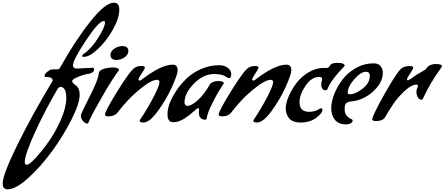

<svg xmlns="http://www.w3.org/2000/svg" viewBox="-223 -872 3321 1434"><path d="M354 -360 469 -366Q480 -365 480 -355V-354Q480 -331 444 -321Q424 -321 388 -308.5Q352 -296 342 -290Q316 -277 316 -265Q316 -253 344 -234Q354 -228 363 -210Q372 -192 372 -164Q372 -100 311.5 20Q251 140 167.5 255Q84 370 -10.5 456Q-105 542 -165 542Q-182 542 -191 534Q-200 526 -201.5 518Q-203 510 -203 496Q-203 436 -99 221.5Q5 7 168 -265Q170 -269 170 -273Q170 -297 119 -297Q110 -297 110 -307Q110 -324 146 -347Q156 -354 180 -354H196Q218 -354 223 -362Q336 -565 449.5 -708.5Q563 -852 627 -852Q668 -852 668 -801Q668 -736 620 -650.5Q572 -565 508.5 -506Q445 -447 402 -447Q391 -447 391 -453Q391 -462 404 -471Q459 -508 510 -589Q561 -670 561 -704Q561 -715 553 -715Q515 -715 418.5 -569.5Q322 -424 322 -383Q322 -360 354 -360ZM228 -223Q217 -223 206 -206Q108 -38 35 123.5Q-38 285 -38 338V339Q-38 359 -23 359Q-5 359 43 307.5Q91 256 142 183.5Q193 111 232.5 20Q272 -71 272 -138Q272 -223 228 -223Z M429 51Q415 51 398 33.5Q381 16 381 -9Q381 -23 446.5 -150.5Q512 -278 514 -323Q514 -337 532 -349Q564 -368 627 -368Q639 -368 652.5 -363.5Q666 -359 666 -351Q666 -347 663 -344Q625 -296 552 -171Q479 -46 442 32Q437 51 429 51ZM648 -424Q604 -424 602 -459V-460Q602 -490 631.5 -509Q661 -528 690 -528Q734 -528 736 -493Q736 -463 707 -443.5Q678 -424 648 -424Z M848 43Q820 43 820 30L822 24Q882 -66 925 -149.5Q968 -233 968 -258Q968 -266 964 -270.5Q960 -275 952 -276Q913 -276 847.5 -226Q782 -176 732.5 -123Q683 -70 659 -36.5Q635 -3 587 -3Q561 -3 561 -16Q561 -42 659 -199.5Q757 -357 789 -369Q806 -379 832.5 -379Q859 -379 859 -368.5Q859 -358 835 -323Q811 -288 811 -278Q813 -270 819.5 -270Q826 -270 831 -274Q979 -389 1067 -389Q1104 -389 1104 -346Q1104 -318 1062.5 -225Q1021 -132 957.5 -44.5Q894 43 848 43Z M1262 -35 1264 -56Q1264 -64 1258 -64Q1249 -64 1221.5 -38Q1194 -12 1152.5 14.5Q1111 41 1069.5 41Q1028 41 1028 -20Q1028 -96 1094 -195Q1128 -245 1172.5 -287.5Q1217 -330 1281 -357.5Q1345 -385 1415 -385Q1452 -385 1478 -365.5Q1504 -346 1504 -317.5Q1504 -289 1487 -289Q1478 -289 1463 -300Q1435 -319 1375 -319Q1296 -319 1225.5 -247.5Q1155 -176 1155 -106Q1155 -97 1160.5 -89Q1166 -81 1176 -81Q1206 -81 1253 -122.5Q1300 -164 1345 -242Q1348 -251 1367 -259Q1386 -267 1412 -267Q1449 -264 1449 -251Q1449 -250 1441.5 -238.5Q1434 -227 1415 -197Q1396 -167 1361.5 -98.5Q1327 -30 1321 10Q1320 22 1311 22Q1262 22 1262 -35Z M1697 43Q1669 43 1669 30L1671 24Q1731 -66 1774 -149.5Q1817 -233 1817 -258Q1817 -266 1813 -270.5Q1809 -275 1801 -276Q1762 -276 1696.5 -226Q1631 -176 1581.5 -123Q1532 -70 1508 -36.5Q1484 -3 1436 -3Q1410 -3 1410 -16Q1410 -42 1508 -199.5Q1606 -357 1638 -369Q1655 -379 1681.5 -379Q1708 -379 1708 -368.5Q1708 -358 1684 -323Q1660 -288 1660 -278Q1662 -270 1668.5 -270Q1675 -270 1680 -274Q1828 -389 1916 -389Q1953 -389 1953 -346Q1953 -318 1911.5 -225Q1870 -132 1806.5 -44.5Q1743 43 1697 43Z M2197 -365 2214 -364Q2231 -364 2241 -381Q2249 -403 2300 -402.5Q2351 -402 2351 -381Q2351 -378 2328 -355Q2305 -332 2272 -289.5Q2239 -247 2221 -204Q2219 -198 2205.5 -198Q2192 -198 2184 -210.5Q2176 -223 2176 -237.5Q2176 -252 2179.5 -263Q2183 -274 2183 -279Q2183 -298 2162 -298Q2104 -298 2059 -231.5Q2014 -165 2014 -110Q2014 -37 2085 -37Q2128 -37 2160 -57Q2167 -63 2174 -63Q2185 -63 2185 -52Q2185 -26 2138 8.5Q2091 43 2025.5 43Q1960 43 1935.5 10.5Q1911 -22 1911 -61.5Q1911 -101 1932.5 -151Q1954 -201 1989.5 -249.5Q2025 -298 2081 -331.5Q2137 -365 2197 -365Z M2363 57Q2305 57 2278 22.5Q2251 -12 2251 -62.5Q2251 -113 2273 -168.5Q2295 -224 2333.5 -276Q2372 -328 2434.5 -363.5Q2497 -399 2569 -399Q2602 -399 2619 -378.5Q2636 -358 2636 -330Q2636 -272 2595 -222Q2554 -172 2504 -146Q2454 -120 2415.5 -116.5Q2377 -113 2364 -102Q2351 -91 2351 -58Q2351 -25 2366 -8Q2381 9 2396 15Q2411 21 2411 27Q2411 41 2396 49Q2381 57 2363 57ZM2539 -305Q2539 -336 2511 -336Q2471 -336 2422.5 -280Q2374 -224 2374 -179Q2374 -168 2391 -168Q2432 -168 2485.5 -210Q2539 -252 2539 -305Z M2899 -227Q2899 -240 2889 -240Q2850 -240 2800 -193.5Q2750 -147 2716 -97.5Q2682 -48 2654 2Q2637 32 2584 32Q2557 32 2557 20Q2557 -7 2655.5 -181.5Q2754 -356 2786 -368Q2808 -379 2835.5 -379Q2863 -379 2863 -367.5Q2863 -356 2840 -323Q2817 -290 2817 -281Q2817 -272 2824 -272Q2828 -272 2846 -284Q2890 -317 2954 -352L2963 -364Q2987 -394 3032.5 -394Q3078 -394 3078 -376Q3076 -371 3068 -360Q2989 -252 2935 -134Q2931 -127 2926 -127Q2907 -127 2897 -146.5Q2887 -166 2887 -184.5Q2887 -203 2899 -227Z"/></svg>

Font: Condiment
Style: Regular
Weight: 400
Designer: Angel Koziupa, Alejandro Paul
Foundry: Angel Koziupa, Alejandro Paul
Version: Version 1.001